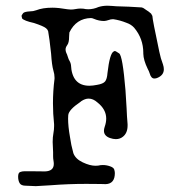

<svg xmlns="http://www.w3.org/2000/svg" viewBox="-20 -632 626 662"><path d="M103.5 9.8Q94.2 9.8 85.4 9Q76.7 8.3 68.8 8.3Q52.7 8.3 47.6 -0.7Q42.5 -9.8 42.5 -22.9Q42.5 -36.1 49.3 -38.8Q56.2 -41.5 64 -41.5H90.8L135.3 -41Q165.5 -42 165.5 -66.9Q165.5 -72.3 164.3 -78.9Q163.1 -85.4 163.1 -93.3V-107.4Q161.6 -130.4 161.6 -142.1Q161.6 -159.2 164.1 -172.1Q166.5 -185.1 166.5 -196.8V-203.6Q162.6 -239.7 162.6 -275.9Q162.6 -317.9 168 -360.4V-364.7Q168 -376.5 164.1 -388.7Q158.7 -407.2 156.2 -446.8Q150.4 -501 146 -524.4Q144.5 -529.8 138.7 -534.7Q129.9 -542 97.2 -552.7Q63.5 -560.1 56.2 -568.4L54.2 -577.6Q57.6 -584.5 60.5 -587.4Q65.9 -591.8 83 -592.8Q94.7 -592.8 105 -596.7Q127.4 -605.5 160.6 -605.5Q181.2 -605.5 212.4 -600.1Q218.3 -599.1 224.1 -599.1Q232.4 -599.1 241 -600.8Q249.5 -602.5 257.3 -602.5L267.1 -602.1Q275.9 -600.1 284.2 -600.1Q302.2 -600.1 319.8 -607.9Q334 -612.3 350.6 -612.3Q357.9 -612.3 365.5 -611.6Q373 -610.8 380.9 -610.4Q424.3 -609.4 468.3 -606.4Q473.6 -605.5 479 -601.1L483.9 -597.7Q491.7 -593.3 501 -585L505.4 -577.1Q505.4 -565.9 529.3 -453.6Q533.7 -431.2 542 -409.7Q544.9 -400.9 544.9 -393.1Q544.9 -372.1 521 -362.8Q516.1 -361.3 512.2 -361.3Q501 -361.3 496.1 -378.9Q493.7 -386.7 489.3 -394.5Q474.6 -424.8 474.1 -446.8V-449.7Q474.1 -499 442.4 -536.6Q432.1 -547.9 416.5 -553.2Q393.6 -562.5 370.1 -565.9Q361.8 -565.9 353 -562.5Q346.2 -560.1 338.9 -559.6Q321.3 -559.6 304.2 -566.9Q299.3 -569.3 293.9 -569.8Q242.7 -568.8 219.2 -520L218.3 -505.9Q218.3 -485.4 212.2 -477.1Q206.1 -468.8 206.1 -461.9Q206.1 -453.6 210.9 -444.8Q213.4 -439 214.8 -433.3Q216.3 -427.7 220 -421.6Q223.6 -415.5 224.6 -408.7Q228 -336.4 288.1 -336.4Q299.8 -336.4 314.5 -339.4Q335.4 -342.8 342.3 -351.1Q349.1 -359.4 350.6 -380.4Q358.4 -448.2 372.1 -454.6Q374.5 -456.1 376 -456.1Q378.9 -456.1 390.9 -447.8Q402.8 -439.5 412.6 -321.3Q415 -290 416.5 -258.8Q417.5 -231 419.9 -203.6V-199.2Q419.9 -173.3 403.8 -160.6Q393.6 -152.3 379.4 -152.3Q370.1 -152.3 358.9 -156.2Q338.4 -163.6 338.4 -181.2Q338.4 -187 340.8 -194.3Q346.2 -209.5 346.2 -223.1Q346.2 -254.9 315.9 -278.8Q301.3 -292 285.6 -292Q273.4 -292 260.3 -283.2L256.8 -280.3Q216.8 -253.4 215.3 -234.9L214.8 -223.1Q214.8 -196.3 221.2 -160.2Q225.1 -131.8 232.9 -104Q240.2 -84 265.1 -72.3Q290 -60.5 309.1 -60.5Q314 -60.5 318.4 -61Q326.7 -63 334.5 -63Q347.2 -63 359.6 -58.6Q372.1 -54.2 374 -47.1Q376 -40 376 -35.2Q376 1.5 344.7 2.9L326.2 2.4L277.3 2Q215.8 2 154.3 6.8Z"/></svg>

Font: X Typewriter
Style: Regular
Weight: 400
Monospace: yes
Designer: GGBot
Version: 0.50